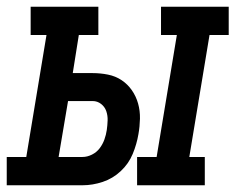

<svg xmlns="http://www.w3.org/2000/svg" viewBox="-62 -550 699 570"><path d="M345 0V-84H403L463 -446H416V-530H617V-446H560L500 -84H546V0ZM-42 0V-84H16L76 -446H29V-530H230V-446H172L154 -333H213Q236 -333 258.5 -328.5Q281 -324 299 -312Q317 -300 329.5 -282Q342 -264 348 -242.5Q354 -221 353.5 -197.5Q353 -174 349 -152Q344 -122 332 -93Q320 -64 296.5 -42Q273 -20 243 -10Q213 0 183 0ZM112 -84H183Q197 -84 211 -91Q225 -98 234 -110Q243 -122 248 -136Q253 -150 255 -164Q257 -178 257.5 -192.5Q258 -207 253.5 -220Q249 -233 238 -241.5Q227 -250 213 -250H140Z"/></svg>

Font: Iosevka Curly Slab MdExObl
Style: Regular
Weight: 500
Width: 7
Italic angle: -9°
Monospace: yes
Designer: Belleve Invis
Foundry: Belleve Invis
Version: Version 11.1.0; ttfautohint (v1.8.3)